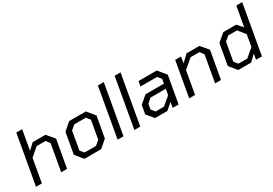

<svg xmlns="http://www.w3.org/2000/svg" viewBox="29 -1614 3537 2490"><g transform="rotate(-30 1797.5 -368.5)"><path d="M82 0 212 -737H300L248 -443L334 -523H525L620 -411L547 0H459L529 -396L486 -453H353L231 -348L170 0Z M1057 0H807L714 -113L769 -427L881 -523H1130L1224 -409L1168 -95ZM849 -70H1021L1086 -125L1134 -398L1089 -453H916L852 -398L804 -125Z M1304 0 1434 -737H1522L1392 0Z M1555 0 1685 -737H1773L1643 0Z M1864 0 1778 -105 1800 -234 1912 -329H2187L2199 -394L2154 -449H1906L1919 -523H2192L2289 -405L2217 0H2129L2143 -80L2049 0ZM1914 -70H2039L2160 -172L2175 -260L1947 -259L1883 -205L1869 -125Z M2376 0 2468 -523H2556L2540 -430L2639 -523H2830L2925 -411L2852 0H2764L2834 -396L2791 -453H2658L2523 -337L2464 0Z M3111 0 3019 -112 3074 -426 3188 -523H3382L3454 -440L3507 -737H3595L3465 0H3377L3391 -83L3304 0ZM3286 -70 3408 -174 3438 -348 3354 -453H3222L3157 -398L3109 -125L3154 -70Z"/></g></svg>

Font: Tomorrow
Style: Italic
Weight: 400
Italic angle: -10°
Designer: Tony de Marco, Monica Rizzolli
Foundry: Just in Type
Version: Version 2.002